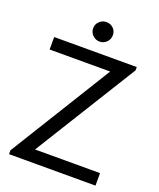

<svg xmlns="http://www.w3.org/2000/svg" viewBox="-159 -975 887 1071"><g transform="rotate(20 285.0 -439.0)"><path d="M226.6 -821.3Q226.6 -844.7 243.9 -861.6Q261.2 -878.4 285.2 -878.4Q309.6 -878.4 326.4 -862.1Q343.3 -845.7 343.3 -821.3Q343.3 -796.9 326.4 -779.8Q309.6 -762.7 285.2 -762.7Q269.5 -762.7 256.1 -770.5Q242.7 -778.3 234.6 -791.7Q226.6 -805.2 226.6 -821.3ZM25.9 -22.9 398.4 -626H39.1V-700.2H529.3V-680.7L153.3 -74.2H539.1V0H25.9Z"/></g></svg>

Font: Selawik
Style: Regular
Weight: 400
Designer: Aaron Bell
Foundry: Microsoft Corporation
Version: Version 1.01